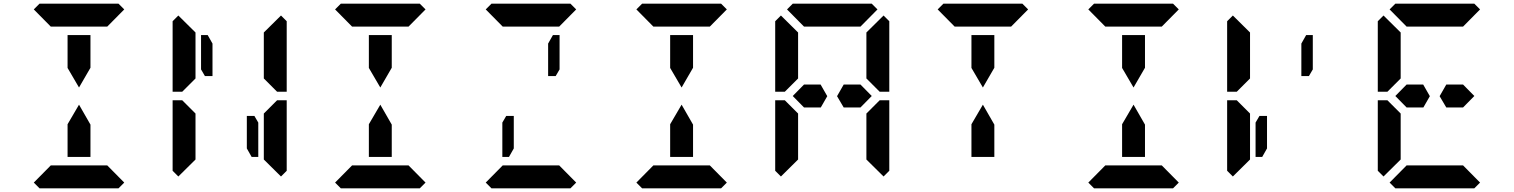

<svg xmlns="http://www.w3.org/2000/svg" viewBox="-20 -1020 8200 1040"><path d="M346 -731V-830H470V-731V-653L408 -546L346 -652ZM163 -969 194 -1000H346H470H622L653 -969L561 -876H554H501H470H346H315H262H255ZM653 -31 622 0H470H346H194L163 -31L255 -124H561ZM470 -269V-170H346V-269V-347L408 -453L470 -345Z M1379 -356V-170H1343L1317 -216V-392H1358ZM970 -526 967 -523H915V-905L946 -936L1039 -844V-698V-608V-595ZM1409 -405 1481 -477H1533V-95L1502 -64L1409 -156V-170V-302V-392ZM1039 -302V-156L946 -64L915 -95V-477H967L977 -467L1039 -405V-392ZM1502 -936 1533 -905V-523H1481L1471 -533L1409 -595V-608V-698V-830V-844ZM1069 -644V-830H1105L1131 -784V-608H1090Z M1978 -731V-830H2102V-731V-653L2040 -546L1978 -652ZM1795 -969 1826 -1000H1978H2102H2254L2285 -969L2193 -876H2186H2133H2102H1978H1947H1894H1887ZM2285 -31 2254 0H2102H1978H1826L1795 -31L1887 -124H2193ZM2102 -269V-170H1978V-269V-347L2040 -453L2102 -345Z M2975 -830H3011V-644L2990 -608H2949V-784ZM2611 -969 2642 -1000H2794H2918H3070L3101 -969L3009 -876H3002H2949H2918H2794H2763H2710H2703ZM2722 -392H2763V-216L2737 -170H2701V-356ZM3101 -31 3070 0H2918H2794H2642L2611 -31L2703 -124H3009Z M3610 -731V-830H3734V-731V-653L3672 -546L3610 -652ZM3427 -969 3458 -1000H3610H3734H3886L3917 -969L3825 -876H3818H3765H3734H3610H3579H3526H3519ZM3917 -31 3886 0H3734H3610H3458L3427 -31L3519 -124H3825ZM3734 -269V-170H3610V-269V-347L3672 -453L3734 -345Z M4641 -562 4702 -500 4641 -438H4581H4550L4514 -499L4550 -562H4581H4595ZM4234 -526 4231 -523H4179V-905L4210 -936L4303 -844V-698V-608V-595ZM4673 -405 4745 -477H4797V-95L4766 -64L4673 -156V-170V-302V-392ZM4303 -302V-156L4210 -64L4179 -95V-477H4231L4241 -467L4303 -405V-392ZM4243 -969 4274 -1000H4426H4550H4702L4733 -969L4641 -876H4634H4581H4550H4426H4395H4342H4335ZM4766 -936 4797 -905V-523H4745L4735 -533L4673 -595V-608V-698V-830V-844ZM4425 -562 4461 -499 4426 -438H4395H4335L4274 -500L4335 -562H4381H4395Z M5242 -731V-830H5366V-731V-653L5304 -546L5242 -652ZM5059 -969 5090 -1000H5242H5366H5518L5549 -969L5457 -876H5450H5397H5366H5242H5211H5158H5151ZM5366 -269V-170H5242V-269V-347L5304 -453L5366 -345Z M6058 -731V-830H6182V-731V-653L6120 -546L6058 -652ZM5875 -969 5906 -1000H6058H6182H6334L6365 -969L6273 -876H6266H6213H6182H6058H6027H5974H5967ZM6365 -31 6334 0H6182H6058H5906L5875 -31L5967 -124H6273ZM6182 -269V-170H6058V-269V-347L6120 -453L6182 -345Z M7055 -830H7091V-644L7070 -608H7029V-784ZM6682 -526 6679 -523H6627V-905L6658 -936L6751 -844V-698V-608V-595ZM6751 -302V-156L6658 -64L6627 -95V-477H6679L6689 -467L6751 -405V-392ZM6802 -392H6843V-216L6817 -170H6781V-356Z M7905 -562 7966 -500 7905 -438H7845H7814L7778 -499L7814 -562H7845H7859ZM7498 -526 7495 -523H7443V-905L7474 -936L7567 -844V-698V-608V-595ZM7567 -302V-156L7474 -64L7443 -95V-477H7495L7505 -467L7567 -405V-392ZM7507 -969 7538 -1000H7690H7814H7966L7997 -969L7905 -876H7898H7845H7814H7690H7659H7606H7599ZM7997 -31 7966 0H7814H7690H7538L7507 -31L7599 -124H7905ZM7689 -562 7725 -499 7690 -438H7659H7599L7538 -500L7599 -562H7645H7659Z"/></svg>

Font: DSEG14 Classic Mini
Style: Bold
Weight: 700
Designer: Keshikan(Twitter:@keshinomi_88pro)
Version: Version 0.46